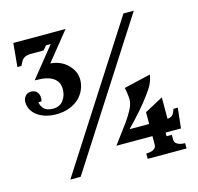

<svg xmlns="http://www.w3.org/2000/svg" viewBox="-102 -808 944 916"><g transform="rotate(-15 369.5 -350.0)"><path d="M304 -448Q304 -425 294.5 -401.5Q285 -378 266 -359.5Q247 -341 218 -329.5Q189 -318 151 -318Q127 -318 104 -324Q81 -330 63 -342Q45 -354 34 -372Q23 -390 23 -413Q23 -429 33.5 -441.5Q44 -454 62 -454Q84 -454 94.5 -437.5Q105 -421 99 -396H83Q85 -378 99 -363Q113 -348 145 -348Q177 -348 194.5 -371.5Q212 -395 212 -426Q212 -463 184 -482Q156 -501 100 -501H93L212 -649H189L171 -628H108Q90 -628 78 -622Q66 -616 59 -602L50 -584H30L41 -700H299L186 -560Q238 -556 271 -523Q304 -490 304 -448ZM636 -700 186 0H135L585 -700ZM389 -99Q424 -145 454 -186.5Q484 -228 497 -256Q509 -281 506.5 -307.5Q504 -334 499 -355L631 -386Q628 -363 618 -342Q608 -321 589 -296Q564 -262 536 -230Q508 -198 470 -159H567V-217L658 -266V-160Q671 -161 679 -166.5Q687 -172 692 -184L698 -199H719L708 -99H632V-81H658V-58Q658 -43 670 -35.5Q682 -28 698 -27L709 -26V0H517V-26L528 -27Q545 -28 556 -35.5Q567 -43 567 -58V-99Z"/></g></svg>

Font: Redaction
Style: Bold
Weight: 700
Designer: Jeremy Mickel / Forest Young
Foundry: MCKL
Version: Version 2.001; Redaction Bold